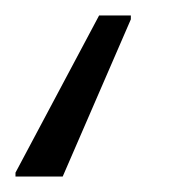

<svg xmlns="http://www.w3.org/2000/svg" viewBox="-114 -38 240 248"><path d="M-94 190V185L14 -18H55V-13L-33 190Z"/></svg>

Font: Saira Expanded Light
Style: Italic
Weight: 300
Width: 7
Italic angle: -12°
Designer: Hector Gatti with collaboration of the Omnibus-Type team
Foundry: Omnibus-Type
Version: Version 1.101